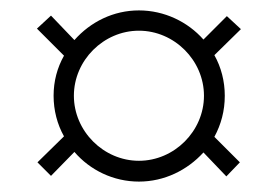

<svg xmlns="http://www.w3.org/2000/svg" viewBox="-20 -579 533 369"><path d="M247 -230C296 -230 340 -252 371 -286L415 -240L441 -267L392 -316C405 -340 412 -366 412 -395C412 -423 405 -450 392 -473L443 -523L416 -548L371 -503C341 -537 296 -559 247 -559C198 -559 154 -537 123 -502L78 -549L51 -524L103 -472C90 -449 83 -423 83 -395C83 -367 90 -340 103 -317L52 -267L78 -241L123 -287C153 -252 198 -230 247 -230ZM247 -270C179 -270 122 -327 122 -395C122 -463 179 -520 247 -520C315 -520 372 -463 372 -395C372 -327 315 -270 247 -270Z"/></svg>

Font: Sprat Condensed Black
Style: Regular
Weight: 900
Designer: Ethan Nakache
Foundry: Collletttivo
Version: Version 2.000;Glyphs 3.2 (3217)